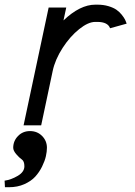

<svg xmlns="http://www.w3.org/2000/svg" viewBox="-103 -532 574 815"><path d="M-82 262.7 -83.5 234.9Q-55.7 231 -27.6 214.4Q0.5 197.8 0.5 173.8Q0.5 152.3 -10.3 145Q-21.5 137.2 -34.2 122.3Q-46.9 107.4 -46.9 95.2Q-46.9 66.4 -26.6 45.4Q-6.3 24.4 24.4 24.4Q55.2 24.4 75.7 45.2Q96.2 65.9 96.2 95.2Q96.2 111.3 91.8 131.1Q87.4 150.9 75.7 174.8Q64 198.7 46.6 217.8Q29.3 236.8 0.2 249.8Q-28.8 262.7 -64.9 262.7ZM364.3 -412.1Q354.5 -439 310.1 -439H301.3Q271.5 -439 233.2 -408.4Q194.8 -377.9 162.8 -328.6Q130.9 -279.3 120.6 -230.5L71.8 0H-2.9L103.5 -500H178.2L166.5 -445.3Q236.8 -512.2 301.3 -512.2H310.1Q335.9 -512.2 357.2 -505.9Q378.4 -499.5 391.1 -490.7Q403.8 -481.9 413.6 -469.7Q423.3 -457.5 427.5 -449.2Q431.6 -440.9 434.6 -431.6Z"/></svg>

Font: Anka/Coder Narrow
Style: Italic
Weight: 400
Width: 3
Italic angle: -12°
Monospace: yes
Version: Version 001.100